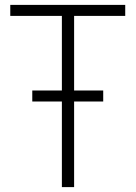

<svg xmlns="http://www.w3.org/2000/svg" viewBox="-20 -765 554 785"><path d="M233 0H283V-350H402V-395H283V-700H492V-745H22V-700H233V-395H112V-350H233Z"/></svg>

Font: Mluvka ExtraLight
Style: Regular
Weight: 200
Designer: Modified by Jiří Krblich, Original typeface by Gumpita Rahayu
Foundry: Gumpita Rahayu & Jiří Krblich
Version: Version 2.000;Glyphs 3.1.1 (3134)